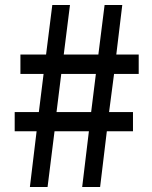

<svg xmlns="http://www.w3.org/2000/svg" viewBox="-20 -751 610 771"><path d="M100 0 127 -224H39V-301H136L155 -454H62V-532H165L190 -731H261L236 -532H375L400 -731H471L447 -532H537V-454H438L418 -301H514V-224H409L382 0H310L337 -224H199L171 0ZM207 -301H346L365 -454H226Z"/></svg>

Font: Noto Sans TC Thin Medium
Style: Regular
Weight: 500
Version: Version 2.004-H2;hotconv 1.0.118;makeotfexe 2.5.65603